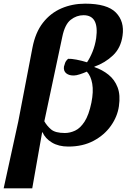

<svg xmlns="http://www.w3.org/2000/svg" viewBox="-68 -788 735 1048"><path d="M-48 240 32 -126 109 -527Q125 -611 166.5 -664Q208 -717 267.5 -742.5Q327 -768 397 -768Q517 -768 564.5 -719.5Q612 -671 601 -594Q592 -527 549 -486Q506 -445 447 -424V-422Q491 -407 524.5 -380Q558 -353 574 -311Q590 -269 581 -208Q573 -152 537.5 -101.5Q502 -51 443 -19.5Q384 12 305 12Q252 12 215.5 -10Q179 -32 164 -66H162L108 240ZM286 -62Q314 -62 342 -75Q370 -88 393.5 -124Q417 -160 431 -228Q443 -288 435.5 -331Q428 -374 406 -397Q388 -389 368 -382.5Q348 -376 336 -376Q310 -375 294 -387.5Q278 -400 281 -424Q283 -433 287.5 -445Q292 -457 304 -467Q320 -468 349 -462.5Q378 -457 407 -448Q423 -471 437 -505.5Q451 -540 457 -580Q474 -705 388 -705Q350 -705 318 -680Q286 -655 272 -587L174 -126Q188 -101 211 -81.5Q234 -62 286 -62Z"/></svg>

Font: Noto Serif
Style: Bold Italic
Weight: 700
Italic angle: -12°
Designer: Monotype Design Team
Foundry: Monotype Imaging Inc.
Version: Version 2.013